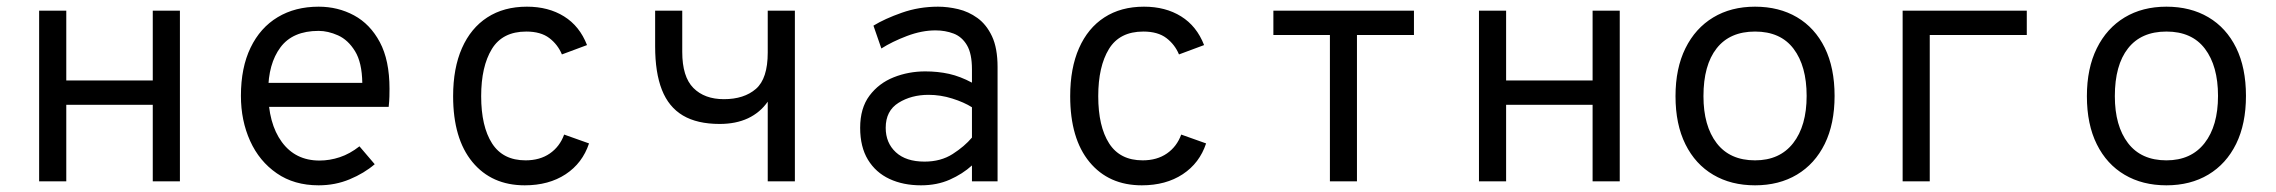

<svg xmlns="http://www.w3.org/2000/svg" viewBox="-20 -543 6816 575"><path d="M97.2 0V-511H178.5V-302H437.5V-511H518.8V0H437.5V-229.2H178.5V0Z M934.2 12Q860.9 12 808.8 -24.1Q756.6 -60.1 729.1 -120.9Q701.5 -181.8 701.5 -256Q701.5 -340.5 730.4 -400.2Q759.2 -460 811.6 -491.5Q863.9 -523 934.2 -523Q992 -523 1040.2 -497Q1088.5 -471 1117.5 -416.8Q1146.5 -362.5 1146.5 -277.2Q1146.5 -267.9 1146.2 -254.1Q1145.9 -240.2 1144 -223H765.5V-294.8H1065Q1064.1 -356 1043.2 -389.8Q1022.4 -423.6 992.3 -437.1Q962.2 -450.5 934.2 -450.5Q856.6 -450.5 819.9 -401.2Q783.2 -352 783.2 -269.2Q783.2 -173.5 823.9 -117.9Q864.6 -62.2 936.8 -62.2Q967.4 -62.2 997.5 -72.2Q1027.6 -82.1 1056.5 -104.8L1102.2 -51.2Q1070.6 -24.1 1027.3 -6.1Q984 12 934.2 12Z M1551.5 12Q1452.4 12 1394.7 -57.9Q1337 -127.9 1337 -255Q1337 -338.9 1363.5 -398.9Q1390 -458.9 1439.4 -490.9Q1488.9 -523 1558 -523Q1622.5 -523 1669.2 -493.9Q1715.9 -464.9 1738 -408L1662.8 -380Q1650.6 -409.5 1625.1 -429Q1599.5 -448.5 1556 -448.5Q1485 -448.5 1453 -396.2Q1421 -343.9 1421 -255Q1421 -164.5 1453.6 -113.6Q1486.1 -62.8 1554 -62.8Q1597 -62.8 1626.7 -83.4Q1656.4 -104 1669.5 -140L1744 -113.5Q1724.5 -54.5 1674 -21.2Q1623.5 12 1551.5 12Z M2279.2 0V-238.5Q2256.4 -205.9 2220.2 -188.8Q2184 -171.8 2135.2 -171.8Q2067.9 -171.8 2025.2 -197.1Q1982.6 -222.4 1962.3 -273.9Q1942 -325.5 1942 -404V-511H2023.2V-387.5Q2023.2 -313.2 2056.5 -279.6Q2089.8 -246 2148 -246Q2208.2 -246 2243.8 -276.8Q2279.2 -307.5 2279.2 -385.5V-511H2360.5V0Z M2738.2 12Q2684.8 12 2643.7 -7.2Q2602.6 -26.4 2579.3 -64.7Q2556 -103 2556 -160.2Q2556 -219.2 2583.9 -256.5Q2611.9 -293.8 2656.4 -311.5Q2700.9 -329.2 2751 -329.2Q2788.5 -329.2 2822.2 -321.8Q2855.9 -314.2 2890.8 -295.5V-335.2Q2890.8 -382.4 2875.8 -407.7Q2860.8 -433 2835.8 -442.5Q2810.8 -452 2781.5 -452Q2740.5 -452 2696.1 -435.2Q2651.8 -418.4 2619.5 -397.8L2595.8 -466.2Q2629.4 -486.8 2680.8 -504.9Q2732.1 -523 2789.2 -523Q2818.4 -523 2849.4 -515.7Q2880.5 -508.4 2907.4 -489Q2934.2 -469.6 2950.9 -434.2Q2967.5 -398.8 2967.5 -342.2V0H2890.8V-47.5Q2862.6 -21.9 2824.2 -4.9Q2785.9 12 2738.2 12ZM2748.8 -59Q2797.5 -59 2833.1 -81.8Q2868.6 -104.6 2890.8 -131V-221.8Q2867.1 -236.8 2831.9 -247.9Q2796.8 -259 2760.8 -259Q2709.2 -259 2670.9 -235.1Q2632.5 -211.2 2632.5 -160.2Q2632.5 -115.1 2662.8 -87.1Q2693.1 -59 2748.8 -59Z M3399.5 12Q3300.4 12 3242.7 -57.9Q3185 -127.9 3185 -255Q3185 -338.9 3211.5 -398.9Q3238 -458.9 3287.4 -490.9Q3336.9 -523 3406 -523Q3470.5 -523 3517.2 -493.9Q3563.9 -464.9 3586 -408L3510.8 -380Q3498.6 -409.5 3473.1 -429Q3447.5 -448.5 3404 -448.5Q3333 -448.5 3301 -396.2Q3269 -343.9 3269 -255Q3269 -164.5 3301.6 -113.6Q3334.1 -62.8 3402 -62.8Q3445 -62.8 3474.7 -83.4Q3504.4 -104 3517.5 -140L3592 -113.5Q3572.5 -54.5 3522 -21.2Q3471.5 12 3399.5 12Z M3962.8 0V-438.2H3793.5V-511H4214.5V-438.2H4043.8V0Z M4409.2 0V-511H4490.5V-302H4749.5V-511H4830.8V0H4749.5V-229.2H4490.5V0Z M5236 12Q5164.2 12 5110.8 -19.6Q5057.2 -51.1 5027.5 -110.9Q4997.8 -170.6 4997.8 -255Q4997.8 -338.4 5027.5 -398.4Q5057.2 -458.5 5110.8 -490.8Q5164.2 -523 5236 -523Q5307.9 -523 5361.6 -491.4Q5415.2 -459.8 5444.8 -399.9Q5474.2 -340 5474.2 -255.8Q5474.2 -172.2 5444.8 -112.2Q5415.2 -52.2 5361.6 -20.1Q5307.9 12 5236 12ZM5236 -62.8Q5309.9 -62.8 5350.2 -114.4Q5390.5 -166 5390.5 -255.8Q5390.5 -345.2 5351.4 -396.9Q5312.4 -448.5 5236 -448.5Q5160.5 -448.5 5121 -398.2Q5081.5 -348 5081.5 -255Q5081.5 -166 5121 -114.4Q5160.5 -62.8 5236 -62.8Z M5678 0V-511H6049.8V-438.2H5759.2V0Z M6468 12Q6396.2 12 6342.8 -19.6Q6289.2 -51.1 6259.5 -110.9Q6229.8 -170.6 6229.8 -255Q6229.8 -338.4 6259.5 -398.4Q6289.2 -458.5 6342.8 -490.8Q6396.2 -523 6468 -523Q6539.9 -523 6593.6 -491.4Q6647.2 -459.8 6676.8 -399.9Q6706.2 -340 6706.2 -255.8Q6706.2 -172.2 6676.8 -112.2Q6647.2 -52.2 6593.6 -20.1Q6539.9 12 6468 12ZM6468 -62.8Q6541.9 -62.8 6582.2 -114.4Q6622.5 -166 6622.5 -255.8Q6622.5 -345.2 6583.4 -396.9Q6544.4 -448.5 6468 -448.5Q6392.5 -448.5 6353 -398.2Q6313.5 -348 6313.5 -255Q6313.5 -166 6353 -114.4Q6392.5 -62.8 6468 -62.8Z"/></svg>

Font: Overpass Mono Light
Style: Regular
Weight: 300
Monospace: yes
Designer: Delve Withrington, Dave Bailey
Foundry: Delve Fonts LLC
Version: Version 4.000